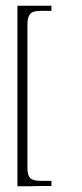

<svg xmlns="http://www.w3.org/2000/svg" viewBox="-20 -554 288 672"><path d="M76 34Q76 59 85.5 69Q95 79 122 79H160V97Q153 97 143 97Q133 97 122.5 97Q112 97 100.5 97.5Q89 98 78.5 98Q68 98 58 98Q48 98 41 98V-534H160V-516H122Q95 -516 85.5 -505Q76 -494 76 -469Z"/></svg>

Font: Genos ExtraLight
Style: Regular
Weight: 250
Designer: Robert E. Leuschke
Foundry: Robert E. Leuschke
Version: Version 1.010